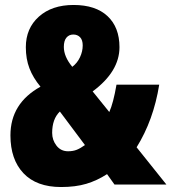

<svg xmlns="http://www.w3.org/2000/svg" viewBox="-20 -743 690 773"><path d="M461 -553Q461 -455 353 -375L420 -292Q436 -327 449 -402H621Q598 -259 530 -150L650 0H441L411 -42Q371 -16 327.5 -3Q284 10 226 10Q127 10 74.5 -45.5Q22 -101 22 -198Q22 -327 143 -394Q113 -430 98.5 -468Q84 -506 84 -553Q84 -629 136.5 -676Q189 -723 276 -723Q365 -723 413 -678Q461 -633 461 -553ZM237 -554Q237 -515 271 -474Q291 -489 302 -512.5Q313 -536 313 -560Q313 -582 302.5 -593Q292 -604 275 -604Q258 -604 247.5 -591.5Q237 -579 237 -554ZM190 -208Q190 -179 207.5 -156.5Q225 -134 254 -134Q274 -134 289 -140Q304 -146 322 -159L221 -294Q190 -264 190 -208Z"/></svg>

Font: Noto Sans UI CondBlack
Style: Regular
Weight: 900
Width: 3
Designer: Monotype Design Team
Foundry: Monotype Imaging Inc.
Version: Version 1.001